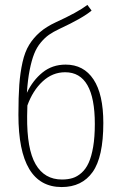

<svg xmlns="http://www.w3.org/2000/svg" viewBox="-20 -754 498 784"><path d="M248 -490.2Q321.8 -490.2 361.8 -429.7Q401.9 -369.1 401.9 -252Q401.9 -112.8 358.2 -51.5Q314.5 9.8 231.9 9.8Q55.2 9.8 55.2 -285.2Q55.2 -358.4 58.8 -408Q62.5 -457.5 72 -500Q81.5 -542.5 99.1 -571Q116.7 -599.6 142.8 -622.3Q168.9 -645 208 -663.1Q296.9 -703.6 336.9 -733.9L354 -710.9Q318.8 -680.7 223.1 -636.2Q197.3 -624 180.2 -612.1Q163.1 -600.1 146.5 -580.3Q129.9 -560.5 119.4 -533.9Q108.9 -507.3 101.1 -467.8Q93.3 -428.2 89.8 -375Q113.8 -425.8 153.6 -458Q193.4 -490.2 248 -490.2ZM232.9 -21Q257.3 -21 276.4 -26.9Q295.4 -32.7 313 -48.3Q330.6 -64 342 -89.1Q353.5 -114.3 360.4 -154.3Q367.2 -194.3 367.2 -248Q367.2 -459 246.1 -459Q194.3 -459 154.1 -421.6Q113.8 -384.3 91.8 -323.2L90.8 -279.8Q89.4 -145.5 125.5 -83.3Q161.6 -21 232.9 -21Z"/></svg>

Font: Fira Sans Compressed UltraLight
Style: Regular
Weight: 200
Width: 1
Designer: Carrois Corporate & Edenspiekermann AG
Foundry: Carrois Corporate GbR & Edenspiekermann AG
Version: Version 4.203;PS 004.203;hotconv 1.0.88;makeotf.lib2.5.64775